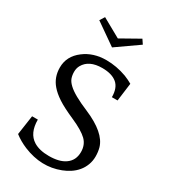

<svg xmlns="http://www.w3.org/2000/svg" viewBox="-235 -1085 1056 1203"><g transform="rotate(30 293.0 -483.0)"><path d="M288.1 -46.9Q324.2 -46.9 353.8 -54Q383.3 -61 404.8 -76.2Q450.7 -107.9 450.7 -168.9Q450.7 -220.7 417 -253.9Q381.3 -288.1 301.5 -323Q221.7 -357.9 179.9 -385.5Q138.2 -413.1 114.3 -441.4Q70.8 -491.2 70.8 -562Q70.8 -644 141.6 -697.3Q207.5 -747.6 301.3 -747.6Q375 -747.6 448.7 -720.7Q479.5 -708.5 504.4 -693.8L487.3 -563.5H446.3Q446.3 -630.9 409.7 -661.4Q373 -691.9 303.7 -691.9Q208 -691.9 172.9 -629.4Q161.6 -608.9 161.6 -583.5Q161.6 -558.1 168.9 -537.8Q176.3 -517.6 197.3 -498Q238.3 -458.5 351.6 -411.1Q509.8 -343.8 536.1 -252Q543.9 -223.1 543.9 -190.7Q543.9 -158.2 533 -129.2Q522 -100.1 502.9 -77.4Q483.9 -54.7 458.7 -38.1Q433.6 -21.5 405.3 -10.7Q279.8 38.1 141.6 -18.6Q91.3 -39.6 52.7 -69.8L73.2 -210H114.7Q114.7 -111.8 176.8 -73.2Q219.2 -46.9 288.1 -46.9ZM291 -834 136.7 -941.9 158.7 -976.6 294.4 -900.9 428.7 -976.6 449.7 -945.3Z"/></g></svg>

Font: Habibi
Style: Regular
Weight: 400
Designer: Magnus Gaarde
Foundry: Magnus Gaarde
Version: Version 1.001